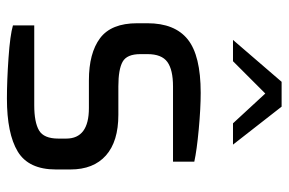

<svg xmlns="http://www.w3.org/2000/svg" viewBox="-156 -652 814 541"><g transform="rotate(90 250.5 -381.0)"><path d="M51 -11V-71H276Q324 -71 347 -84.5Q370 -98 370 -139V-161Q370 -225 284 -225H206Q129 -225 87 -256.5Q45 -288 45 -361V-390Q45 -467 90.5 -503.5Q136 -540 241 -540Q285 -540 344 -534.5Q403 -529 435 -522V-462H223Q176 -462 154 -446Q132 -430 132 -390V-370Q132 -332 153.5 -320Q175 -308 223 -308H303Q378 -308 417.5 -273Q457 -238 457 -173V-132Q457 -55 406.5 -24.5Q356 6 257 6Q207 6 142.5 1.5Q78 -3 51 -11ZM210 -768H280L387 -631H327L243 -722L152 -631H92Z"/></g></svg>

Font: Exo Medium
Style: Regular
Weight: 500
Designer: Natanael Gama
Foundry: Natanael Gama
Version: Version 1.500; ttfautohint (v1.6)